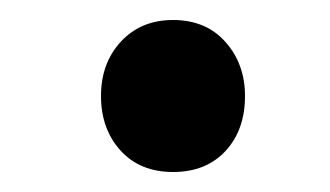

<svg xmlns="http://www.w3.org/2000/svg" viewBox="-20 -665 330 192"><path d="M81 -569Q81 -602 101 -623.5Q121 -645 153 -645Q186 -645 205.5 -623Q225 -601 225 -569Q225 -535 205.5 -514Q186 -493 153 -493Q120 -493 100.5 -514.5Q81 -536 81 -569Z"/></svg>

Font: Noto Sans Condensed ExtraBold
Style: Regular
Weight: 800
Width: 3
Designer: Monotype Design Team
Foundry: Monotype Imaging Inc.
Version: Version 2.013; ttfautohint (v1.8.4.7-5d5b)